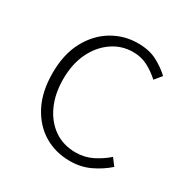

<svg xmlns="http://www.w3.org/2000/svg" viewBox="-133 -657 762 784"><g transform="rotate(30 248.0 -265.0)"><path d="M297 13Q229 13 175 -19.5Q121 -52 89 -114Q57 -176 57 -264Q57 -353 91 -415.5Q125 -478 180 -510.5Q235 -543 299 -543Q353 -543 390.5 -523Q428 -503 454 -478L427 -445Q401 -469 370 -485.5Q339 -502 300 -502Q246 -502 202 -471.5Q158 -441 132.5 -388Q107 -335 107 -264Q107 -194 131.5 -141Q156 -88 199 -58.5Q242 -29 300 -29Q342 -29 378 -47Q414 -65 442 -90L467 -57Q433 -27 390.5 -7Q348 13 297 13Z"/></g></svg>

Font: Noto Sans KR Thin ExtraLight
Style: Regular
Weight: 250
Version: Version 2.004-H2;hotconv 1.0.118;makeotfexe 2.5.65603